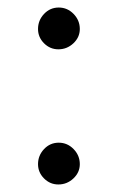

<svg xmlns="http://www.w3.org/2000/svg" viewBox="-20 -479 318 510"><path d="M136 -459Q159 -459 175.5 -442Q192 -425 192 -402Q192 -380 175 -364Q158 -348 135 -348Q113 -348 97 -364Q81 -380 81 -402Q81 -425 97 -442Q113 -459 136 -459ZM136 -100Q159 -100 175.5 -83Q192 -66 192 -43Q192 -21 175 -5Q158 11 135 11Q113 11 97 -5Q81 -21 81 -43Q81 -66 97 -83Q113 -100 136 -100Z"/></svg>

Font: Klingon pIqaD HaSta
Style: Regular
Weight: 400
Width: 0
Designer: Mike Neff (qa'vaj)
Foundry: Mike Neff and Michael Everson
Version: Version 2.003